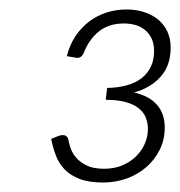

<svg xmlns="http://www.w3.org/2000/svg" viewBox="-20 -831 380 405"><path d="M247 -811Q267 -811 284 -805.5Q301 -800 313.5 -789.8Q326 -779.5 333 -764.5Q340 -749.5 340 -730.5Q340 -693 318.8 -669.2Q297.5 -645.5 263 -636Q295 -628.5 311.2 -609.8Q327.5 -591 327.5 -562.5Q327.5 -536 316.8 -514.8Q306 -493.5 288 -478Q270 -462.5 246.5 -454.2Q223 -446 197.5 -446Q167.5 -446 148 -453.5Q128.5 -461 116.2 -473.8Q104 -486.5 97.8 -503.2Q91.5 -520 88 -538L104 -544.5Q108.5 -546 112.5 -546Q122.5 -546 124.5 -535Q125.5 -529 128.8 -519Q132 -509 140 -499.2Q148 -489.5 162.2 -482.2Q176.5 -475 199.5 -475Q221.5 -475 238.8 -482.5Q256 -490 267.8 -502Q279.5 -514 285.8 -528.8Q292 -543.5 292 -558.5Q292 -572.5 287.2 -583.8Q282.5 -595 271.8 -603.2Q261 -611.5 244 -616Q227 -620.5 203 -620.5L206 -645.5Q254.5 -646.5 279.8 -667Q305 -687.5 305 -723.5Q305 -738.5 300 -749.2Q295 -760 286.5 -767.2Q278 -774.5 266.5 -778Q255 -781.5 241.5 -781.5Q210 -781.5 189 -765Q168 -748.5 156.5 -719Q152 -709 143.5 -709Q140.5 -709 139 -709.5L121 -712.5Q127 -736.5 139.2 -754.8Q151.5 -773 168 -785.5Q184.5 -798 204.5 -804.5Q224.5 -811 247 -811Z"/></svg>

Font: Lato TR Light
Style: Italic
Weight: 300
Italic angle: -12°
Designer: Lukasz Dziedzic
Foundry: Lukasz Dziedzic
Version: Version 1.104 2013